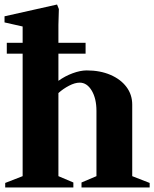

<svg xmlns="http://www.w3.org/2000/svg" viewBox="-30 -828 681 848"><path d="M-7 0V-20L70 -50V-591H0V-639H70V-711L-10 -729V-756L222 -808L230 -788L228 -718V-639H348V-591H228V-471Q257 -492 291 -504.5Q325 -517 353 -517Q412 -517 457.5 -497.5Q503 -478 528.5 -444Q554 -410 554 -366V-50L631 -20V0H330V-22L396 -50V-338Q396 -393 375 -428Q354 -463 322 -463Q301 -463 275 -449.5Q249 -436 228 -417V-50L294 -22V0Z"/></svg>

Font: Wittgenstein Extrabold
Style: Regular
Weight: 800
Designer: Jörg Drees
Foundry: Jörg Drees
Version: Version 1.303; ttfautohint (v1.8.4.7-5d5b)